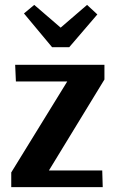

<svg xmlns="http://www.w3.org/2000/svg" viewBox="-20 -765 474 785"><path d="M193 -572 78 -710 120 -745 228 -652 336 -745 378 -706 263 -572ZM26 0V-60L255 -432H45L42 -500H407V-440L180 -68H398L400 0Z"/></svg>

Font: Arsenal
Style: Bold
Weight: 700
Designer: Andrij Shevchenko
Foundry: Stairsfor
Version: Version 2.001;PS 002.001;hotconv 1.0.88;makeotf.lib2.5.64775